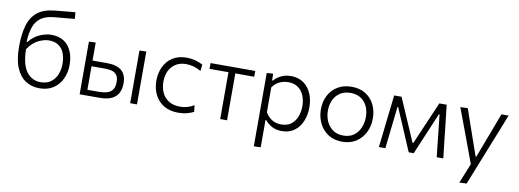

<svg xmlns="http://www.w3.org/2000/svg" viewBox="-69 -1163 4806 1779"><g transform="rotate(10 2334.0 -274.0)"><path d="M314 10Q240.5 10 183.5 -26.5Q126.5 -63 94.2 -139.8Q62 -216.5 62 -337.5Q62 -452 85.2 -534.8Q108.5 -617.5 166.5 -665.5Q224.5 -713.5 328.5 -723.5Q340 -725 363.5 -727.2Q387 -729.5 415.8 -732.2Q444.5 -735 472.5 -737.5Q500.5 -740 521 -742L526.5 -680Q505.5 -678 477 -675.5Q448.5 -673 419.5 -670.2Q390.5 -667.5 367.5 -665.5Q344.5 -663.5 335 -662.5Q256 -655 211.2 -622.5Q166.5 -590 146.5 -532.5Q126.5 -475 123 -393H130Q175 -449 232.2 -473.2Q289.5 -497.5 339.5 -497.5Q410.5 -497.5 458 -465.8Q505.5 -434 529.2 -378.2Q553 -322.5 553 -251Q553 -179.5 525 -120Q497 -60.5 443.8 -25.2Q390.5 10 314 10ZM324 -442.5Q283 -442.5 229 -417.2Q175 -392 129.5 -325.5Q132.5 -180.5 182.8 -114Q233 -47.5 314 -47.5Q373.5 -47.5 411.8 -76Q450 -104.5 468.2 -150.8Q486.5 -197 486.5 -249.5Q486.5 -302.5 470.8 -346.2Q455 -390 419.2 -416.2Q383.5 -442.5 324 -442.5Z M691.5 0V-495.5L755 -498V-328.5H893Q1075 -328.5 1075 -170.5Q1075 -121 1056.8 -82.5Q1038.5 -44 995.2 -22Q952 0 877 0ZM755 -53.5H863Q904 -53.5 937 -62.5Q970 -71.5 989.8 -96.5Q1009.5 -121.5 1009.5 -170.5Q1009.5 -218 990 -240Q970.5 -262 942 -268.5Q913.5 -275 886.5 -275H755ZM1167 0V-495.5L1231 -497.5V0Z M1618 9.5Q1538.5 9.5 1483 -24.5Q1427.5 -58.5 1398.5 -117Q1369.5 -175.5 1369.5 -248Q1369.5 -321.5 1397.8 -380Q1426 -438.5 1479.5 -472.5Q1533 -506.5 1609 -506.5Q1652.5 -506.5 1693.2 -495.5Q1734 -484.5 1763 -468L1756 -407Q1714.5 -431 1679.2 -439Q1644 -447 1616 -447Q1534 -447 1484.8 -393.5Q1435.5 -340 1435.5 -249.5Q1435.5 -192.5 1456.8 -147Q1478 -101.5 1521 -75Q1564 -48.5 1628 -48.5Q1661.5 -48.5 1694.5 -57.5Q1727.5 -66.5 1757.5 -85.5L1765 -24Q1741 -11 1703.5 -0.8Q1666 9.5 1618 9.5Z M2014 0V-441H1836V-495.5H2256.5V-441H2078.5V0Z M2364.5 194.5V-495.5L2424 -499.5L2425.5 -436H2433Q2455 -463.5 2496.5 -485Q2538 -506.5 2592 -506.5Q2660.5 -506.5 2709 -473Q2757.5 -439.5 2783.2 -381.2Q2809 -323 2809 -249.5Q2809 -180 2785 -120.8Q2761 -61.5 2713.2 -25.5Q2665.5 10.5 2594 10.5Q2543 10.5 2503.8 -9.2Q2464.5 -29 2435.5 -64.5H2429V192ZM2577.5 -49Q2635.5 -49 2672 -77.2Q2708.5 -105.5 2725.8 -151.2Q2743 -197 2743 -249Q2743 -303.5 2724.8 -348.2Q2706.5 -393 2669.5 -419.8Q2632.5 -446.5 2576 -446.5Q2532.5 -446.5 2493.5 -427.8Q2454.5 -409 2429 -371V-137Q2454 -95.5 2490.5 -72.2Q2527 -49 2577.5 -49Z M3163.5 10.5Q3084 10.5 3029 -26Q2974 -62.5 2945.5 -122.2Q2917 -182 2917 -251Q2917 -325 2947.2 -382.8Q2977.5 -440.5 3032.8 -473.5Q3088 -506.5 3162.5 -506.5Q3239 -506.5 3293.5 -472.8Q3348 -439 3377 -381.2Q3406 -323.5 3406 -251Q3406 -177.5 3376.2 -118.5Q3346.5 -59.5 3292 -24.5Q3237.5 10.5 3163.5 10.5ZM3163 -47.5Q3222.5 -47.5 3261.8 -76.5Q3301 -105.5 3320.5 -152Q3340 -198.5 3340 -251Q3340 -340 3292.2 -394.2Q3244.5 -448.5 3163 -448.5Q3104.5 -448.5 3064.2 -422Q3024 -395.5 3003.5 -350.8Q2983 -306 2983 -251Q2983 -198.5 3003 -152Q3023 -105.5 3063 -76.5Q3103 -47.5 3163 -47.5Z M3507 0Q3513.5 -54.5 3519.2 -106.5Q3525 -158.5 3531 -210L3538.5 -278.5Q3545 -332.5 3551.2 -387Q3557.5 -441.5 3563.5 -495.5H3633Q3655 -444.5 3677.5 -393Q3700 -341.5 3721.5 -291L3807.5 -92.5H3814.5L3900 -291Q3922.5 -342.5 3944.5 -393.5Q3966.5 -444.5 3988.5 -495.5H4057.5Q4063.5 -442.5 4069.8 -386.8Q4076 -331 4082 -277.5L4089.5 -209.5Q4095 -159 4101 -106.2Q4107 -53.5 4113 0H4051Q4044.5 -59.5 4037.8 -120.8Q4031 -182 4025 -241.5L4008 -395.5H4001.5L3932.5 -231.5Q3908 -173.5 3883.5 -115.8Q3859 -58 3835 0H3787.5Q3763 -58 3738.2 -115.5Q3713.5 -173 3689.5 -230L3618.5 -395.5H3612L3595 -243Q3588 -182 3581.2 -121.2Q3574.5 -60.5 3568 0Z M4298 194.5Q4317 148.5 4336 101.5Q4355 54.5 4373.5 8.5Q4355.5 -40.5 4337 -90Q4318.5 -139.5 4301 -187L4267.5 -277Q4247.5 -330.5 4226.8 -386.2Q4206 -442 4186 -495.5L4255.5 -498Q4278.5 -431 4301 -367Q4323.5 -303 4346.5 -236L4404.5 -70H4412L4475 -237Q4500 -302 4524 -366.2Q4548 -430.5 4572.5 -495.5H4640Q4624 -455.5 4609.2 -418Q4594.5 -380.5 4576.8 -335.8Q4559 -291 4534 -229L4478.5 -89.5Q4440.5 5.5 4414.2 71.8Q4388 138 4366.5 192Z"/></g></svg>

Font: Commissioner Light
Style: Regular
Weight: 300
Designer: Kostas Bartsokas
Foundry: Kostas Bartsokas
Version: Version 1.000; ttfautohint (v1.8.3)